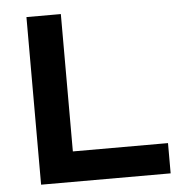

<svg xmlns="http://www.w3.org/2000/svg" viewBox="-50 -735 744 784"><g transform="rotate(-5 321.5 -343.5)"><path d="M87 0V-687H228V-124H618V0Z"/></g></svg>

Font: Archivo SemiBold SemiExpanded
Style: Regular
Weight: 600
Width: 6
Version: Version 2.001